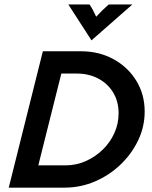

<svg xmlns="http://www.w3.org/2000/svg" viewBox="-20 -860 696 880"><path d="M20.1 0 176.4 -625H351.4Q434 -625 500 -588.9Q566 -552.8 604.5 -490.3Q643.1 -427.8 643.1 -348.6Q643.1 -279.2 613.2 -216.7Q583.3 -154.2 531.9 -105.2Q480.6 -56.2 414.6 -28.1Q348.6 0 276.4 0ZM155.6 -102.1H280.6Q329.2 -102.1 372.9 -121.5Q416.7 -141 450.7 -174Q484.7 -206.9 504.2 -250Q523.6 -293.1 523.6 -341Q523.6 -394.4 499 -435.4Q474.3 -476.4 430.9 -499.7Q387.5 -522.9 331.2 -522.9H261.1ZM399.3 -675 293.1 -839.6H390.3Q399.3 -826.4 406.2 -813.2Q413.2 -800 420.8 -783.3Q436.1 -800 449.7 -813.2Q463.2 -826.4 478.5 -839.6H586.8Z"/></svg>

Font: Afacad SemiBold
Style: Italic
Weight: 600
Italic angle: -14°
Designer: Kristian Moeller
Foundry: Dicotype
Version: Version 1.000